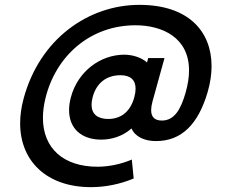

<svg xmlns="http://www.w3.org/2000/svg" viewBox="-20 -665 950 790"><path d="M553.5 -645C346 -645 143.5 -507 76.9 -258.5C67.4 -223.1 62.9 -189.3 62.9 -157.5C62.9 -1.6 172.9 105 354 105C412 105 472.1 93.5 530 69.5L522.4 -8.5C478.3 10.5 427.5 21 381 21C241.5 21 156.6 -54.6 156.6 -179.9C156.6 -205 160 -232.1 167.1 -261C209.8 -435.5 351.5 -561 537.5 -561C647.3 -561 757.8 -510.8 757.8 -375.4C757.8 -348 753.3 -317.1 743.3 -282.5C724.2 -216.5 698.4 -169 645.9 -169C616.6 -169 601.9 -183.6 601.9 -212C601.9 -221.9 603.7 -233.4 607.2 -246.5L656.8 -426H589.8L585 -408C562 -428.5 525.1 -440 491.6 -440C394.1 -440 300.5 -372.5 271.7 -265C266.6 -246.1 264.2 -228.3 264.2 -211.9C264.2 -137.7 313.7 -90.5 396.4 -90.5C437.4 -90.5 483.3 -103 521.2 -136.5C536 -102 575.3 -84.5 621.8 -84.5C728.3 -84.5 795.8 -155.5 834 -285C844.9 -322 850.5 -358.4 850.5 -392.9C850.5 -534.3 757.2 -645 553.5 -645ZM425.2 -175.5C380.5 -175.5 356.7 -196.5 356.7 -234C356.7 -243.5 358.2 -254 361.3 -265.5C376.2 -321 415.4 -355.5 475.9 -355.5C516.2 -355.5 537.9 -336.5 537.9 -300.1C537.9 -289.9 536.2 -278.4 532.8 -265.5C515.2 -200 472.2 -175.5 425.2 -175.5Z"/></svg>

Font: Manrope
Style: SemiBoldItalic
Weight: 600
Italic angle: -15°
Designer: Mikhail Sharanda
Foundry: Mikhail Sharanda
Version: Version 4.502;hotconv 1.0.109;makeotfexe 2.5.65596